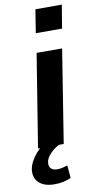

<svg xmlns="http://www.w3.org/2000/svg" viewBox="-111 -777 521 1023"><g transform="rotate(-10 149.5 -265.0)"><path d="M44 0 125 -503H263L183 0ZM139 -607 159 -733H302L281 -607ZM98 203Q43 203 14.5 176Q-14 149 -8 104Q0 61 35 21Q70 -19 121 -43L157 0Q141 8 125 21Q109 34 98 49Q87 64 84 81Q81 106 93.5 116.5Q106 127 126 127Q140 127 153 124Q166 121 182 116L188 185Q168 193 147 198Q126 203 98 203Z"/></g></svg>

Font: Nunito Sans 6pt
Style: Bold Italic
Weight: 700
Italic angle: -9°
Version: Version 3.101;gftools[0.9.27]